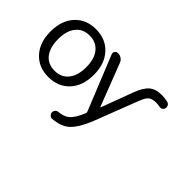

<svg xmlns="http://www.w3.org/2000/svg" viewBox="-93 -909 1356 1356"><g transform="rotate(45 585.5 -230.5)"><path d="M148.4 -195.3Q185.5 -149.4 251.5 -149.4Q317.4 -149.4 355 -195.8Q392.6 -242.2 392.6 -325.2Q392.6 -408.2 355 -454.6Q317.4 -501 251.5 -501Q185.5 -501 148.4 -454.6Q111.3 -408.2 111.3 -325.7Q111.3 -243.2 148.4 -195.3ZM94.7 -151.4Q35.2 -215.8 35.2 -325.2Q35.2 -434.6 94.2 -499.5Q153.3 -564.5 251.5 -564.5Q349.6 -564.5 409.2 -499.5Q468.8 -434.6 468.8 -325.2Q468.8 -215.8 409.2 -151.4Q349.6 -86.9 251.5 -86.9Q153.3 -86.9 94.7 -151.4ZM660.2 -200.2Q661.1 -198.2 663.1 -198.2Q665 -198.2 666 -200.2L752.9 -433.6Q780.3 -506.8 814.5 -535.6Q848.6 -564.5 909.2 -564.5Q937.5 -564.5 967.8 -557.6Q981.4 -554.7 989.3 -543Q994.1 -534.2 994.1 -524.4Q994.1 -520.5 993.2 -516.6Q990.2 -503.9 979 -497.6Q967.8 -491.2 955.1 -494.1Q935.5 -498 918.9 -498Q879.9 -498 860.4 -482.4Q840.8 -466.8 822.3 -417L699.2 -98.6Q653.3 17.6 601.6 60.5Q557.6 96.7 480.5 102.5Q479.5 102.5 477.5 102.5Q465.8 102.5 457 93.8Q446.3 84 446.3 69.3Q446.3 57.6 454.1 47.9Q463.9 38.1 476.6 37.1Q527.3 32.2 554.7 9.8Q588.9 -17.6 620.1 -94.7Q623 -101.6 620.1 -108.4L455.1 -516.6Q449.2 -530.3 457.5 -542.5Q465.8 -554.7 481.4 -554.7Q500 -554.7 515.6 -544.4Q531.2 -534.2 538.1 -516.6Z"/></g></svg>

Font: Gen Jyuu Gothic P Regular
Style: Regular
Weight: 400
Designer: [Source Han Sans]
Ryoko NISHIZUKA  (kana & ideographs); Paul D. Hunt (Latin, Greek & Cyrillic); Wenlong ZHANG  (bopomofo
Version: Version 1.002.20150607